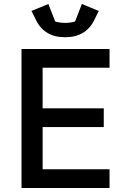

<svg xmlns="http://www.w3.org/2000/svg" viewBox="-20 -944 631 964"><path d="M159 -847 138 -889 223 -924 257 -836Q282 -829 307 -829Q332 -829 357 -836L391 -924L476 -889L455 -847Q413 -757 307 -757Q201 -757 159 -847ZM88 0V-698H530V-604H194V-400H501V-306H194V-94H530V0Z"/></svg>

Font: Anuphan Medium
Style: Regular
Weight: 500
Designer: Mike Abbink, Paul van der Laan, Pieter van Rosmalen, Mint Tantisuwanna
Foundry: Bold Monday; Cadson Demak
Version: Version 3.002;hotconv 1.0.109;makeotfexe 2.5.65596